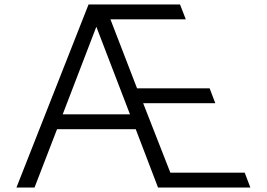

<svg xmlns="http://www.w3.org/2000/svg" viewBox="-20 -845 1202 865"><path d="M54 0H135.5L237 -263H591.5L692 0H1108L1082.5 -67H747.5L625 -380H950L924.5 -447H597.5L477.5 -758H817L791 -825H379ZM262.5 -330 414 -724.5 565.5 -330Z"/></svg>

Font: Spartan
Style: Regular
Weight: 400
Designer: Matt Bailey, Mirko Velimirovic
Foundry: Matt Bailey
Version: Version 1.003; ttfautohint (v1.8.3)